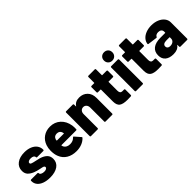

<svg xmlns="http://www.w3.org/2000/svg" viewBox="173 -1778 2826 2826"><g transform="rotate(-45 1586.0 -364.5)"><path d="M28 -148V-159Q28 -164 31.5 -167.5Q35 -171 40 -171H175Q180 -171 183.5 -167.5Q187 -164 187 -159V-155Q187 -138 209 -126.5Q231 -115 261 -115Q289 -115 305.5 -124.5Q322 -134 322 -150Q322 -166 305 -174Q291 -180 248 -188Q187 -200 146 -217Q91 -240 63 -272Q35 -304 35 -356Q35 -434 95 -479.5Q155 -525 255 -525Q322 -525 373 -503.5Q424 -482 451.5 -444Q479 -406 479 -357V-353Q479 -348 475.5 -344.5Q472 -341 467 -341H336Q331 -341 327.5 -344.5Q324 -348 324 -353V-356Q324 -374 305.5 -385Q287 -396 257 -396Q229 -396 211.5 -386.5Q194 -377 194 -360Q194 -343 213 -336Q236 -327 277 -319Q339 -306 358 -300Q423 -279 456 -244.5Q489 -210 489 -155Q489 -78 428 -35Q367 8 262 8Q191 8 138 -11.5Q85 -31 56.5 -66.5Q28 -102 28 -148Z M565 -142Q544 -192 544 -267Q544 -320 560 -367Q586 -442 646 -484Q706 -526 787 -526Q884 -526 950 -465.5Q1016 -405 1032 -304Q1035 -286 1035 -233V-225Q1035 -213 1022 -213H717Q712 -213 712 -208Q712 -199 722 -179Q734 -157 758.5 -144.5Q783 -132 817 -132Q880 -132 916 -173Q921 -178 925 -178Q930 -178 933 -174L1010 -86Q1014 -83 1014 -78Q1014 -74 1010 -70Q975 -32 923.5 -12Q872 8 811 8Q721 8 657 -31Q593 -70 565 -142ZM717 -308H859Q863 -308 863 -312Q863 -321 859 -332Q852 -357 833.5 -370Q815 -383 787 -383Q733 -383 717 -335Q713 -326 713 -313Q713 -308 717 -308Z M1103 -12V-505Q1103 -510 1106.5 -513.5Q1110 -517 1115 -517H1257Q1262 -517 1265.5 -513.5Q1269 -510 1269 -505V-468Q1269 -464 1270.5 -463.5Q1272 -463 1274 -466Q1312 -525 1394 -525Q1473 -525 1522.5 -475Q1572 -425 1572 -341V-12Q1572 -7 1568.5 -3.5Q1565 0 1560 0H1418Q1413 0 1409.5 -3.5Q1406 -7 1406 -12V-305Q1406 -339 1387 -361Q1368 -383 1338 -383Q1307 -383 1288 -361.5Q1269 -340 1269 -305V-12Q1269 -7 1265.5 -3.5Q1262 0 1257 0H1115Q1110 0 1106.5 -3.5Q1103 -7 1103 -12Z M1705 -129V-379Q1705 -384 1700 -384H1643Q1638 -384 1634.5 -387.5Q1631 -391 1631 -396V-505Q1631 -510 1634.5 -513.5Q1638 -517 1643 -517H1700Q1705 -517 1705 -522V-643Q1705 -648 1708.5 -651.5Q1712 -655 1717 -655H1852Q1857 -655 1860.5 -651.5Q1864 -648 1864 -643V-522Q1864 -517 1869 -517H1960Q1965 -517 1968.5 -513.5Q1972 -510 1972 -505V-396Q1972 -391 1968.5 -387.5Q1965 -384 1960 -384H1869Q1864 -384 1864 -379V-197Q1864 -140 1910 -140H1947Q1952 -140 1955.5 -136.5Q1959 -133 1959 -128V-12Q1959 -1 1947 1L1877 3Q1786 3 1746 -25.5Q1706 -54 1705 -129Z M2041 -12V-505Q2041 -510 2044.5 -513.5Q2048 -517 2053 -517H2195Q2200 -517 2203.5 -513.5Q2207 -510 2207 -505V-12Q2207 -7 2203.5 -3.5Q2200 0 2195 0H2053Q2048 0 2044.5 -3.5Q2041 -7 2041 -12ZM2125 -737Q2163 -737 2187.5 -713Q2212 -689 2212 -650Q2212 -613 2187.5 -588Q2163 -563 2125 -563Q2087 -563 2062.5 -587.5Q2038 -612 2038 -650Q2038 -689 2062.5 -713Q2087 -737 2125 -737Z M2345 -129V-379Q2345 -384 2340 -384H2283Q2278 -384 2274.5 -387.5Q2271 -391 2271 -396V-505Q2271 -510 2274.5 -513.5Q2278 -517 2283 -517H2340Q2345 -517 2345 -522V-643Q2345 -648 2348.5 -651.5Q2352 -655 2357 -655H2492Q2497 -655 2500.5 -651.5Q2504 -648 2504 -643V-522Q2504 -517 2509 -517H2600Q2605 -517 2608.5 -513.5Q2612 -510 2612 -505V-396Q2612 -391 2608.5 -387.5Q2605 -384 2600 -384H2509Q2504 -384 2504 -379V-197Q2504 -140 2550 -140H2587Q2592 -140 2595.5 -136.5Q2599 -133 2599 -128V-12Q2599 -1 2587 1L2517 3Q2426 3 2386 -25.5Q2346 -54 2345 -129Z M2655 -140Q2655 -218 2708.5 -259.5Q2762 -301 2864 -301H2961Q2966 -301 2966 -306V-325Q2966 -352 2948 -367.5Q2930 -383 2898 -383Q2874 -383 2856.5 -374Q2839 -365 2834 -351Q2829 -339 2820 -341L2676 -360Q2664 -362 2664 -369Q2668 -413 2699 -449Q2730 -485 2781.5 -505Q2833 -525 2895 -525Q2964 -525 3018 -502Q3072 -479 3102 -439.5Q3132 -400 3132 -353V-12Q3132 -7 3128.5 -3.5Q3125 0 3120 0H2978Q2973 0 2969.5 -3.5Q2966 -7 2966 -12V-47Q2966 -51 2964 -51.5Q2962 -52 2960 -48Q2922 8 2830 8Q2748 8 2701.5 -30Q2655 -68 2655 -140ZM2879 -111Q2918 -111 2942 -130.5Q2966 -150 2966 -182V-206Q2966 -211 2961 -211H2901Q2822 -211 2822 -159Q2822 -137 2837 -124Q2852 -111 2879 -111Z"/></g></svg>

Font: Barlow GEO ExtraBold
Style: Regular
Weight: 800
Designer: Jeremy Tribby
Foundry: Tribby Type
Version: Version 1.408